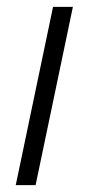

<svg xmlns="http://www.w3.org/2000/svg" viewBox="-20 -541 260 561"><path d="M26 0 135 -521H193L84 0Z"/></svg>

Font: Mona Sans ExtraLight Light
Style: Italic
Weight: 300
Italic angle: -11.6951°
Version: Version 2.000